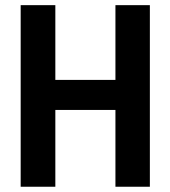

<svg xmlns="http://www.w3.org/2000/svg" viewBox="-20 -710 648 730"><path d="M549.8 -690.4V0H418.9V-292H190.4V0H58.6V-690.4H190.4V-406.2H418.9V-690.4Z"/></svg>

Font: Altinn-DIN
Style: DIN-Bold
Weight: 700
Designer: Charles Nix
Foundry: Altinn
Version: Version 2.00